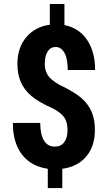

<svg xmlns="http://www.w3.org/2000/svg" viewBox="-20 -844 546 969"><path d="M320.8 -187.5Q320.8 -228 304.2 -251.5Q287.6 -274.9 249.5 -295.4Q174.8 -328.6 138.9 -359.1Q103 -389.6 85.4 -429Q67.9 -468.3 67.9 -522.5Q67.9 -603.5 112.8 -656.5Q157.7 -709.5 231.4 -719.2V-823.7H305.2V-717.3Q378.4 -703.1 419.2 -643.1Q460 -583 460 -490.7H321.8Q321.8 -549.3 304.9 -578.1Q288.1 -606.9 261.2 -606.9Q235.4 -606.9 220.7 -584.5Q206.1 -562 206.1 -522Q206.1 -487.3 221.2 -464.4Q236.3 -441.4 278.8 -416.5Q356.9 -379.4 391.4 -348.9Q425.8 -318.4 442.4 -279.8Q459 -241.2 459 -188.5Q459 -106 415.3 -54.2Q371.6 -2.4 294.4 7.8V105H221.2V7.8Q136.7 -4.4 90.8 -64.2Q44.9 -124 44.9 -223.6H183.1Q183.1 -166 201.7 -135Q220.2 -104 257.3 -104Q287.1 -104 304 -126.2Q320.8 -148.4 320.8 -187.5Z"/></svg>

Font: TypoPRO Roboto
Style: Bold
Weight: 700
Designer: Google
Version: Version 2.136; 2016